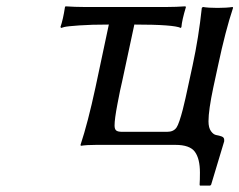

<svg xmlns="http://www.w3.org/2000/svg" viewBox="-20 -455 752 603"><path d="M321.8 -377.9Q266.1 -377.9 228.8 -375.2Q191.4 -372.6 181.6 -370.1L171.9 -367.2L169.9 -370.1Q178.2 -394 184.1 -433.1L186 -435.1Q216.3 -433.1 241.2 -433.1H506.8Q531.7 -433.1 562 -435.1L564 -433.1Q551.3 -391.1 549.8 -370.1L547.9 -367.2Q526.4 -377.9 401.9 -377.9L363.8 -200.2Q357.9 -176.3 348.9 -128.7Q339.8 -81.1 339.8 -61Q339.8 -49.3 345 -45.2Q350.1 -41 363.8 -41H504.9Q524.9 -41 534.2 -54.2Q538.6 -60.5 543.7 -75.7Q548.8 -90.8 554 -110.8Q559.1 -130.9 562.7 -147.2Q566.4 -163.6 570.1 -181.2Q573.7 -198.7 574.2 -200.2L585 -250Q604 -337.9 613.8 -430.2L617.2 -433.1Q633.8 -430.2 663.1 -430.2Q691.4 -430.2 710.9 -433.1L711.9 -430.2Q688 -358.4 665 -250L649.9 -180.2Q634.8 -108.9 634.8 -74.2Q634.8 -53.7 642.6 -43Q650.4 -32.2 659.4 -30.8Q668.5 -29.3 676.3 -26.4Q684.1 -23.4 684.1 -16.1V-11.2L643.1 125L640.1 127.9H607.9L606.9 125Q607.9 111.8 607.9 86.9Q607.9 43.5 592 21.7Q576.2 0 530.8 0H282.2Q252 0 233.9 2.9L232.9 0Q255.9 -69.3 279.8 -180.2Z"/></svg>

Font: Linear Smooth
Style: Italic
Weight: 400
Designer: Philipp H. Poll, Flanker
Foundry: Philipp H. Poll, reworked by Flanker
Version: Version 1.061 | FøM Fix